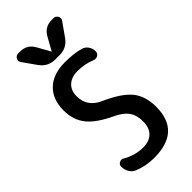

<svg xmlns="http://www.w3.org/2000/svg" viewBox="-300 -1027 1100 1100"><g transform="rotate(-45 250.0 -477.5)"><path d="M245.1 -320.3Q143.6 -367.2 101.6 -419.9Q59.6 -472.7 59.6 -549.8Q59.6 -639.6 112.3 -689.9Q165 -740.2 261.7 -740.2Q333 -740.2 382.8 -725.6Q404.3 -719.7 417 -701.2Q429.7 -682.6 429.7 -660.2Q429.7 -643.6 416 -634.8Q402.3 -626 385.7 -631.8Q334 -653.3 275.4 -653.3Q226.6 -653.3 198.2 -627Q169.9 -600.6 169.9 -554.7Q169.9 -470.7 250 -433.6Q364.3 -382.8 407.2 -329.1Q450.2 -275.4 450.2 -190.4Q450.2 9.8 235.4 9.8Q168 9.8 111.3 -13.7Q88.9 -22.5 77.1 -43.5Q65.4 -64.5 65.4 -88.9Q65.4 -104.5 79.6 -112.3Q93.8 -120.1 107.4 -112.3Q168 -77.1 232.4 -77.1Q282.2 -77.1 310.1 -104.5Q337.9 -131.8 337.9 -184.6Q337.9 -233.4 316.4 -264.6Q294.9 -295.9 245.1 -320.3ZM377.9 -964.8H392.6Q410.2 -964.8 418.9 -948.7Q427.7 -932.6 417 -918.9L358.4 -835.9Q325.2 -790 267.6 -790H232.4Q175.8 -790 141.6 -835.9L83 -918.9Q72.3 -932.6 80.6 -948.7Q88.9 -964.8 107.4 -964.8H122.1Q178.7 -964.8 206.1 -915L249 -837.9H250H251L293.9 -915Q321.3 -964.8 377.9 -964.8Z"/></g></svg>

Font: Rounded Mgen+ 1mn medium
Style: Regular
Weight: 500
Designer: [Source Han Sans]
Ryoko NISHIZUKA  (kana & ideographs); Paul D. Hunt (Latin, Greek & Cyrillic); Wenlong ZHANG  (bopomofo
Version: Version 1.059.20150602